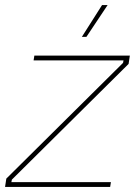

<svg xmlns="http://www.w3.org/2000/svg" viewBox="-22 -740 545 760"><path d="M-2 0H414L417 -19H23L25 -29L487 -487L492 -520H114L111 -501H467L465 -491L3 -33ZM320 -594 404 -720H382L302 -594Z"/></svg>

Font: Fixel Display 20240404 Thin
Style: Italic
Weight: 100
Italic angle: -10°
Designer: AlfaBravo + MacPaw
Foundry: Kyrylo Tkachov, Marchela Mozhyna, Serhii Makarenko, Maria Weinstein, Zakhar Kryvoshyya
Version: Version 1.211;Glyphs 3.2 (3225)